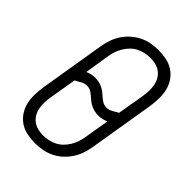

<svg xmlns="http://www.w3.org/2000/svg" viewBox="-221 -838 941 941"><g transform="rotate(45 250.0 -367.5)"><path d="M202 8Q202 8 202 8Q202 8 202 8Q173 8 146 2.5Q119 -3 97 -17.5Q75 -32 60 -54Q45 -76 38.5 -102Q32 -128 32.5 -156Q33 -184 37 -213L94 -558Q98 -582 106.5 -606.5Q115 -631 129.5 -653Q144 -675 164.5 -693Q185 -711 208.5 -722.5Q232 -734 257 -738.5Q282 -743 307 -743Q336 -743 363 -737.5Q390 -732 412 -717.5Q434 -703 449 -681Q464 -659 470.5 -633Q477 -607 476.5 -579Q476 -551 472 -522L415 -177Q411 -153 402.5 -128.5Q394 -104 379.5 -82Q365 -60 345 -42Q325 -24 301 -12.5Q277 -1 252 3.5Q227 8 202 8ZM326 -363Q342 -363 357.5 -371.5Q373 -380 388 -389L412 -531Q415 -551 415.5 -570Q416 -589 412.5 -607.5Q409 -626 400 -641.5Q391 -657 376.5 -668Q362 -679 344 -683.5Q326 -688 306 -688Q288 -688 269.5 -684Q251 -680 234 -671.5Q217 -663 203 -649Q189 -635 179 -618.5Q169 -602 163 -584.5Q157 -567 154 -549L133 -417Q145 -422 158 -425Q171 -428 183 -428Q198 -428 211 -425Q224 -422 236 -416Q248 -410 258.5 -401.5Q269 -393 278.5 -384.5Q288 -376 299.5 -369.5Q311 -363 326 -363ZM203 -47Q221 -47 239.5 -51Q258 -55 275 -63.5Q292 -72 306 -86Q320 -100 330 -116.5Q340 -133 346 -150.5Q352 -168 355 -186L377 -318Q364 -313 351 -310Q338 -307 326 -307Q311 -307 298 -310Q285 -313 273 -319Q261 -325 250.5 -333.5Q240 -342 230.5 -350.5Q221 -359 209.5 -365.5Q198 -372 183 -372Q167 -372 151.5 -363.5Q136 -355 121 -346L97 -204Q94 -184 93.5 -165Q93 -146 96.5 -127.5Q100 -109 109 -93.5Q118 -78 132.5 -67Q147 -56 165 -51.5Q183 -47 203 -47Z"/></g></svg>

Font: Iosevka SS04 Light Oblique
Style: Regular
Weight: 300
Italic angle: -9°
Monospace: yes
Designer: Belleve Invis
Foundry: Belleve Invis
Version: Version 19.0.0; ttfautohint (v1.8.4)